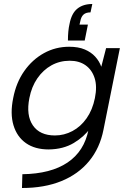

<svg xmlns="http://www.w3.org/2000/svg" viewBox="-20 -741 646 961"><path d="M320 -538Q320 -563 322 -583.5Q324 -604 328 -621Q338 -674 367 -697.5Q396 -721 442 -721L433 -679Q410 -679 398 -668Q386 -657 382 -635L378 -618H420L404 -538ZM511 -500H580L498 -92Q480 0 426 65.5Q372 131 287 165.5Q202 200 90 200L92 131Q234 129 318 72.5Q402 16 423 -92L426 -103L433 -101Q402 -57 349.5 -25.5Q297 6 224 7Q155 7 110 -24.5Q65 -56 47.5 -114Q30 -172 46 -250Q61 -328 101.5 -385.5Q142 -443 200 -475Q258 -507 326 -507Q372 -507 404 -493.5Q436 -480 456.5 -457.5Q477 -435 487 -407ZM127 -250Q110 -164 144.5 -113.5Q179 -63 255 -63Q301 -63 342.5 -85Q384 -107 413.5 -149Q443 -191 455 -250Q467 -309 453.5 -350.5Q440 -392 408 -414.5Q376 -437 329 -437Q279 -437 237.5 -414Q196 -391 167 -349Q138 -307 127 -250Z"/></svg>

Font: Albert Sans
Style: Italic
Weight: 400
Italic angle: -11.25°
Designer: Andreas Rasmussen
Foundry: a.Foundry
Version: Version 1.025